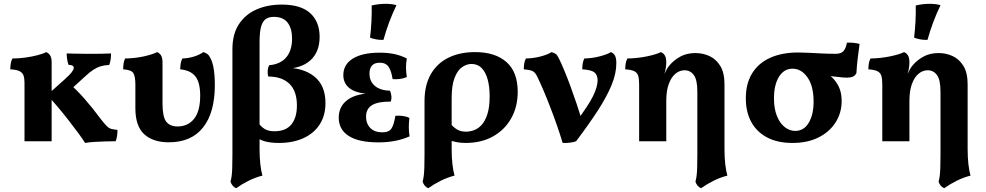

<svg xmlns="http://www.w3.org/2000/svg" viewBox="-20 -740 5167 1006"><path d="M561.8 -460Q561.8 -443.7 559.8 -428.8Q557.8 -413.9 552.2 -399.7Q528 -398.7 508.5 -392.9Q488.9 -387.2 469.5 -374.7Q450 -362.2 425.5 -339.2L339.6 -260.7L332.5 -312.7Q380.1 -271 422.3 -223.1Q464.5 -175.1 510.3 -113.3Q528.6 -90 539.7 -79.1Q550.8 -68.2 562.9 -64.7Q575.1 -61.2 595.5 -59.7Q595.5 -43.6 593.4 -28.2Q591.4 -12.7 585.8 0Q561.2 0 532.4 1Q503.6 2 475.7 3.5Q447.9 5 425.9 9Q412.9 -12 390.2 -42.7Q367.6 -73.3 339.9 -109Q312.2 -144.6 283 -179.4Q253.8 -214.1 227.8 -242.8L317.1 -322.5Q345.3 -347.7 355.9 -361.7Q366.5 -375.8 366.5 -383.7Q366.5 -391.7 360.3 -395.7Q354.1 -399.7 339 -400.2Q333.9 -415.4 331.7 -430.1Q329.4 -444.8 329.4 -460Q346.2 -459.5 369.4 -459Q392.6 -458.5 418.5 -458.3Q444.4 -458 467.8 -458Q490.6 -458 514.8 -458.5Q539 -459 561.8 -460ZM250.6 -295V0H108.4V-295ZM221.8 -467Q235 -461.9 242.8 -449.5Q250.6 -437.1 250.6 -414.5V-276.5H108.4V-306.2Q108.4 -329.7 103.1 -344.7Q97.8 -359.6 81.8 -367.4Q65.8 -375.1 33.9 -376.7Q33.9 -391.9 36.2 -406.6Q38.4 -421.3 45 -433.5Q78.3 -433.5 113.9 -438.5Q149.5 -443.5 178.6 -451.3Q207.7 -459 221.8 -467Z M864.5 5.6Q781.9 5.6 735.6 -36.7Q689.3 -79 689.3 -172.9V-296.3Q689.3 -338.6 679 -356.3Q668.8 -374.1 625.4 -376.7Q625.4 -391.9 627.4 -406.4Q629.4 -420.9 635.5 -433.5Q689 -434.5 734.4 -444.7Q779.7 -455 803.3 -467Q816.4 -461.9 824 -449.3Q831.5 -436.6 831.5 -412.6V-197Q831.5 -128.5 850.7 -103Q870 -77.4 909.8 -77.4Q964.7 -77.4 996.8 -117.4Q1028.9 -157.4 1028.9 -238.8Q1028.9 -307.9 1003.7 -339.8Q978.5 -371.6 924.3 -376.7Q924.3 -391.9 926.6 -406.6Q928.9 -421.3 935.4 -433.5Q968.9 -434.5 999.5 -444.7Q1030.1 -455 1045.1 -467Q1055.8 -464.4 1065.9 -457.3Q1076 -450.2 1083 -434Q1091.8 -418.6 1096.8 -395.3Q1101.7 -372 1103.7 -345.8Q1105.7 -319.7 1105.7 -294.5Q1105.7 -150 1044 -72.2Q982.3 5.6 864.5 5.6Z M1217.1 246.2Q1205.4 241.1 1198.4 232Q1191.3 222.9 1187.7 211.6Q1191.8 197.2 1193.8 181.7Q1195.8 166.3 1196.8 140.2Q1197.8 114.2 1197.8 69.3V-482.3Q1197.8 -561.8 1232 -613.6Q1266.3 -665.4 1324.6 -690.7Q1383 -716 1455.8 -716Q1556.3 -716 1605.5 -671Q1654.7 -626 1654.7 -547Q1654.7 -467 1605.5 -423.2Q1556.4 -379.3 1464 -379.3V-386.3Q1568.9 -386.3 1627.1 -339.1Q1685.3 -291.9 1685.3 -200.4Q1685.3 -134.4 1654.9 -87.7Q1624.6 -41 1569.6 -16Q1514.7 9 1441.5 9Q1398.5 9 1368.2 0.7Q1337.8 -7.6 1314.1 -27.9L1326.1 -107.1Q1343.6 -79.1 1364.5 -65.6Q1385.4 -52.2 1417.7 -52.2Q1477.2 -52.2 1506.5 -87.8Q1535.7 -123.3 1535.7 -187.1Q1535.7 -262.7 1496.6 -300.8Q1457.5 -338.9 1385.9 -338.9Q1381.3 -353 1382.6 -369.7Q1383.9 -386.4 1390.5 -398.2Q1449.5 -403.6 1479.9 -439.6Q1510.3 -475.6 1510.3 -538Q1510.3 -591 1487 -621.3Q1463.7 -651.6 1414.9 -651.6Q1390.1 -651.6 1373.5 -641Q1356.9 -630.3 1348.4 -601.6Q1340 -573 1340 -519V40Q1340 84 1344 119.7Q1348 155.5 1355 180.1Q1318.5 189.4 1283.3 206.8Q1248.2 224.1 1217.1 246.2Z M1963 6Q1859.7 6 1807.3 -27.6Q1754.8 -61.1 1754.8 -123.6Q1754.8 -183.5 1802.2 -217.7Q1849.7 -251.9 1942.8 -251.9V-246.9Q1858.6 -246.9 1818.8 -272.6Q1778.9 -298.4 1778.9 -346.3Q1778.9 -402 1828.7 -433Q1878.4 -464 1969.4 -464Q2011.2 -464 2045.3 -457Q2079.4 -450 2111.6 -433.5Q2107 -410 2107.3 -386Q2107.6 -361.9 2111.6 -336.3Q2096.5 -329.2 2075.9 -326.4Q2055.4 -323.6 2037.1 -325.6Q2030.3 -369.4 2015.7 -390.4Q2001.1 -411.4 1969.8 -411.4Q1941.6 -411.4 1928.7 -396.2Q1915.9 -381.1 1915.9 -354.9Q1915.9 -313.6 1944.3 -289.9Q1972.6 -266.1 2023.4 -264.7Q2029.5 -251.4 2030.8 -235.5Q2032.1 -219.6 2027 -207.5Q1962 -208.5 1929.9 -189.4Q1897.9 -170.3 1897.9 -128.7Q1897.9 -92.4 1920.2 -69.5Q1942.6 -46.6 1983.2 -46.6Q2017.8 -46.6 2031 -66.5Q2044.1 -86.3 2051.6 -133.2Q2069.8 -135.2 2090.4 -132.4Q2111 -129.7 2125.1 -122Q2122 -96.6 2122 -72.5Q2122 -48.5 2126.1 -25.5Q2088.3 -9 2048.2 -1.5Q2008.1 6 1963 6ZM1989.1 -531Q1967.8 -530.5 1951.2 -533.6Q1934.6 -536.7 1918.8 -542.8Q1923.9 -583.5 1926.2 -628.5Q1928.5 -673.5 1927.4 -711.4Q1945.2 -715.4 1963.5 -717.7Q1981.7 -720 1999.5 -720Q2032.8 -720 2057.4 -713Q2035.8 -668.4 2019.2 -623.8Q2002.6 -579.3 1989.1 -531Z M2469.5 -467Q2574.6 -467 2633.6 -414.9Q2692.6 -362.8 2692.6 -259.1Q2692.6 -180.5 2658.5 -120Q2624.4 -59.5 2563.1 -25.2Q2501.9 9 2419.6 9Q2396.8 9 2377.7 5.6Q2358.5 2.1 2335.7 -4.3V-97.5Q2353 -75.4 2372.9 -62.8Q2392.7 -50.1 2421.6 -50.1Q2440.5 -50.1 2462.1 -57.3Q2483.6 -64.5 2502.5 -84.4Q2521.3 -104.4 2533.4 -141Q2545.6 -177.7 2545.6 -235.6Q2545.6 -285.2 2535.3 -323.3Q2524.9 -361.5 2503.9 -383.2Q2482.9 -404.9 2450.5 -404.9Q2425.5 -404.9 2401.4 -388.4Q2377.3 -371.9 2361.9 -332.4Q2346.5 -293 2346.5 -225.2V40Q2346.5 84 2350.5 119.7Q2354.6 155.5 2361.6 180.1Q2325 189.4 2289.9 206.8Q2254.8 224.1 2223.7 246.2Q2212 241.1 2204.9 232Q2197.8 222.9 2194.3 211.6Q2198.3 197.2 2200.3 181.7Q2202.3 166.3 2203.3 140.2Q2204.3 114.2 2204.3 69.3V-210.4Q2204.3 -292.5 2236.4 -349.7Q2268.4 -406.8 2328 -436.9Q2387.6 -467 2469.5 -467Z M2928.1 9Q2914.2 -37.3 2897.4 -85.4Q2880.6 -133.4 2862.5 -180Q2844.5 -226.6 2826.8 -268.2Q2809.1 -309.8 2792.8 -342.6Q2782.7 -362.7 2768.1 -368.7Q2753.4 -374.6 2724.4 -376.7Q2724.4 -391.9 2726.6 -406.6Q2728.9 -421.3 2735.5 -433.5Q2777.3 -434.5 2814.6 -444.7Q2852 -455 2870 -467Q2886.1 -462.5 2893.5 -456.2Q2900.8 -449.9 2909.9 -430.7Q2921.4 -407.7 2937.1 -369.7Q2952.8 -331.8 2969.5 -286.4Q2986.2 -241 3002.1 -193.8Q3018 -146.5 3029.3 -104.3H3000.4Q3063.8 -188 3087.5 -236.9Q3111.2 -285.7 3111.2 -319.1Q3111.2 -346.3 3094.9 -360.2Q3078.5 -374.1 3030.8 -376.7Q3030.8 -391.9 3033 -406.6Q3035.3 -421.3 3041.8 -433.5Q3082.8 -434.5 3122.2 -444.7Q3161.7 -455 3181.1 -467Q3196.3 -460.4 3202.8 -447.5Q3209.3 -434.6 3209.3 -408.1Q3209.3 -354.8 3184.2 -293.8Q3159 -232.8 3112.1 -160.5Q3065.2 -88.2 2998.7 0Q2986 5 2966.2 7.5Q2946.4 10 2928.1 9Z M3653.2 246.2Q3641.5 241.1 3634.4 232Q3627.3 222.9 3623.8 211.6Q3627.8 197.2 3629.8 181.7Q3631.8 166.3 3632.8 140.2Q3633.8 114.2 3633.8 69.3V-259.7Q3633.8 -321.8 3615.3 -346.8Q3596.8 -371.8 3566.9 -371.8Q3540.5 -371.8 3518.6 -353.4Q3496.8 -335.1 3483.9 -299.6Q3471 -264.2 3471 -211V0H3328.8V-296.3Q3328.8 -325 3324.3 -341.5Q3319.9 -358.1 3304.4 -366.4Q3288.9 -374.6 3255.9 -376.7Q3255.9 -391.9 3258.2 -406.6Q3260.4 -421.3 3267 -433.5Q3320.5 -434.5 3369.9 -444.7Q3419.3 -455 3442.8 -467Q3456.9 -461.4 3464 -448.6Q3471 -435.7 3471 -412.2Q3471 -400.6 3468.7 -385Q3466.4 -369.5 3461.4 -352.5Q3466.5 -363.3 3472.9 -375.8Q3479.3 -388.3 3490 -399.9Q3511.1 -424.9 3544.5 -443.4Q3578 -462 3623.8 -462Q3663.4 -462 3697.9 -446Q3732.3 -430 3754.2 -394.2Q3776 -358.4 3776 -299V40Q3776 84 3780 119.7Q3784.1 155.5 3791.1 180.1Q3754.5 189.4 3719.4 206.8Q3684.3 224.1 3653.2 246.2Z M4131.7 9Q4054.7 9 4000 -19.5Q3945.3 -48 3916.6 -100.4Q3887.8 -152.9 3887.8 -224.4Q3887.8 -302.2 3920.9 -355.9Q3954.1 -409.7 4015.8 -437.4Q4077.5 -465 4162.2 -465Q4186.7 -465 4219 -463.3Q4251.3 -461.6 4287.6 -459.8Q4323.9 -458.1 4359.2 -458.1Q4387.9 -458.1 4400.4 -473.4Q4413 -488.8 4417.4 -516.3Q4433.7 -517.4 4451.9 -515.6Q4470.1 -513.8 4483.8 -509.7Q4478.9 -475.6 4474.1 -435Q4469.3 -394.3 4467.3 -357.4Q4461.3 -344.2 4449 -338.7Q4436.8 -333.1 4417.8 -333.1Q4396.2 -333.1 4366.5 -337.4Q4336.7 -341.7 4294.1 -342.7L4288.6 -372.1Q4315.9 -356.6 4338.9 -335.1Q4361.9 -313.7 4375.9 -283.5Q4389.9 -253.3 4389.9 -210.3Q4389.9 -149.3 4358.5 -99.3Q4327.2 -49.4 4269.4 -20.2Q4211.6 9 4131.7 9ZM4146.9 -54.1Q4192 -54.1 4217.4 -96.6Q4242.9 -139.1 4242.9 -207.7Q4242.9 -289.1 4210.8 -334.6Q4178.7 -380.1 4132.7 -380.1Q4087.6 -380.1 4061.4 -337.5Q4035.3 -294.9 4035.3 -225.3Q4035.3 -169.9 4051 -131.6Q4066.6 -93.3 4092.2 -73.7Q4117.8 -54.1 4146.9 -54.1Z M4927.2 246.2Q4915.5 241.1 4908.4 232Q4901.3 222.9 4897.8 211.6Q4901.8 197.2 4903.8 181.7Q4905.8 166.3 4906.8 140.2Q4907.8 114.2 4907.8 69.3V-259.7Q4907.8 -321.8 4889.3 -346.8Q4870.8 -371.8 4840.9 -371.8Q4814.5 -371.8 4792.6 -353.4Q4770.8 -335.1 4757.9 -299.6Q4745 -264.2 4745 -211V0H4602.8V-296.3Q4602.8 -325 4598.3 -341.5Q4593.9 -358.1 4578.4 -366.4Q4562.9 -374.6 4529.9 -376.7Q4529.9 -391.9 4532.2 -406.6Q4534.4 -421.3 4541 -433.5Q4594.5 -434.5 4643.9 -444.7Q4693.3 -455 4716.8 -467Q4730.9 -461.4 4738 -448.6Q4745 -435.7 4745 -412.2Q4745 -400.6 4742.7 -385Q4740.4 -369.5 4735.4 -352.5Q4740.5 -363.3 4746.9 -375.8Q4753.3 -388.3 4764 -399.9Q4785.1 -424.9 4818.5 -443.4Q4852 -462 4897.8 -462Q4937.4 -462 4971.9 -446Q5006.3 -430 5028.2 -394.2Q5050 -358.4 5050 -299V40Q5050 84 5054 119.7Q5058.1 155.5 5065.1 180.1Q5028.5 189.4 4993.4 206.8Q4958.3 224.1 4927.2 246.2ZM4839.7 -531Q4818.4 -530.5 4801.8 -533.6Q4785.2 -536.7 4769.4 -542.8Q4774.5 -583.5 4776.8 -628.5Q4779.1 -673.5 4778.1 -711.4Q4795.8 -715.4 4814.1 -717.7Q4832.3 -720 4850.1 -720Q4883.4 -720 4908 -713Q4886.4 -668.4 4869.8 -623.8Q4853.2 -579.3 4839.7 -531Z"/></svg>

Font: Vollkorn
Style: Regular
Weight: 400
Designer: Friedrich Althausen
Foundry: Friedrich Althausen
Version: Version 5.001